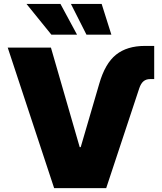

<svg xmlns="http://www.w3.org/2000/svg" viewBox="-20 -974 838 994"><path d="M493.7 -540Q523.9 -645.5 580.8 -690.9Q637.7 -736.3 730.5 -736.3H778.3V-564.5H756.8Q736.3 -564.5 722.9 -553.2Q709.5 -542 701.2 -517.6L529.8 0H260.3L20 -727.5H243.7L392.6 -212.4H397.9ZM427.7 -794.4 347.2 -953.6H506.3L556.6 -794.4ZM246.1 -794.4 117.2 -953.6H293L378.9 -794.4Z"/></svg>

Font: Inter 16pt Black
Style: Regular
Weight: 900
Version: Version 4.001;git-66647c0bb